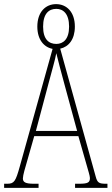

<svg xmlns="http://www.w3.org/2000/svg" viewBox="-22 -911 541 931"><path d="M-2 0H165V-20H143C100 -20 89 -28 89 -46C89 -61 101 -101 109 -128L144 -251H358L398 -111C405 -86 414 -58 414 -48C414 -27 406 -20 362 -20H342V0H499V-20H492C458 -20 450 -25 442 -55L270 -675C311 -684 341 -720 341 -782C341 -853 301 -891 250 -891C199 -891 159 -853 159 -782C159 -719 191 -682 233 -674L74 -104C54 -32 47 -20 13 -20H-2ZM251 -698C215 -698 187 -720 187 -782C187 -845 215 -868 251 -868C284 -868 313 -845 313 -782C313 -720 284 -698 251 -698ZM152 -276 214 -509C229 -567 245 -619 251 -653C259 -620 272 -570 293 -493L352 -276Z"/></svg>

Font: Noto Serif Devanagari ExtraCondensed Thin
Style: Regular
Weight: 100
Width: 2
Designer: Universal Thirst, Indian Type Foundry and the Monotype Design Team
Foundry: Monotype Imaging Inc.
Version: Version 2.004